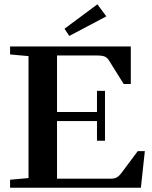

<svg xmlns="http://www.w3.org/2000/svg" viewBox="-20 -881 713 901"><path d="M305.2 -712.4 282.7 -746.1 437 -860.8 479 -804.2ZM27.3 0V-37.6L113.8 -45.4V-617.7L27.3 -625.5V-663.1H593.8V-486.8H560.5L491.2 -597.7Q483.4 -610.4 471.7 -615.5Q460 -620.6 435.5 -620.6H247.6V-355.5H435.1V-454.6H472.7V-220.7H435.1V-313H247.6V-42.5H498.5Q516.6 -42.5 527.6 -48.3Q538.6 -54.2 550.3 -69.8L626.5 -171.9H659.7L641.1 0Z"/></svg>

Font: Elstob 8pt SemiBold
Style: Regular
Weight: 600
Designer: Peter S. Baker
Version: Version 1.015